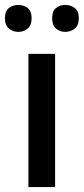

<svg xmlns="http://www.w3.org/2000/svg" viewBox="-32 -757 339 777"><path d="M191 0H83V-539H191ZM-12 -683Q-12 -712 4 -724.5Q20 -737 42 -737Q64 -737 80 -724.5Q96 -712 96 -683Q96 -655 80 -641.5Q64 -628 42 -628Q20 -628 4 -641.5Q-12 -655 -12 -683ZM179 -683Q179 -712 194.5 -724.5Q210 -737 232 -737Q254 -737 270.5 -724.5Q287 -712 287 -683Q287 -655 270.5 -641.5Q254 -628 232 -628Q210 -628 194.5 -641.5Q179 -655 179 -683Z"/></svg>

Font: Noto Sans Kawi Medium
Style: Regular
Weight: 500
Designer: Fadhl Haqq
Version: Version 1.000